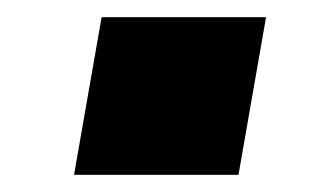

<svg xmlns="http://www.w3.org/2000/svg" viewBox="-20 -438 373 223"><path d="M66 -235H257L289 -418H98Z"/></svg>

Font: Archivo Black
Style: Italic
Weight: 900
Italic angle: -10°
Designer: Hector Gatti
Foundry: Omnibus-Type
Version: Version 2.001